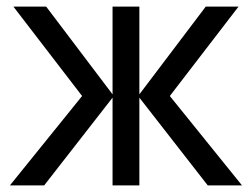

<svg xmlns="http://www.w3.org/2000/svg" viewBox="-20 -560 761 580"><path d="M10 0H113.5L320 -265V0H401V-265L607.5 0H711L493 -270L700.5 -540H601.5L401 -275V-540H320V-275L119.5 -540H20.5L228 -270Z"/></svg>

Font: Eudonet Medium
Style: Regular
Weight: 500
Designer: Mikhail Sharanda
Foundry: Mikhail Sharanda
Version: Version 4.503;Glyphs 3.1.2 (3151)